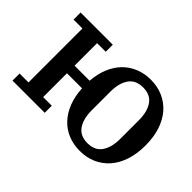

<svg xmlns="http://www.w3.org/2000/svg" viewBox="-97 -778 1037 1037"><g transform="rotate(45 421.0 -260.0)"><path d="M569 12Q520 12 479 -5Q438 -22 408 -54Q378 -86 360 -132Q342 -178 339 -236H224V-54H290V0H44V-54H112V-466H44V-520H290V-466H224V-294H339Q343 -349 361.5 -393.5Q380 -438 410 -468.5Q440 -499 480.5 -515.5Q521 -532 569 -532Q621 -532 663.5 -513Q706 -494 736.5 -459Q767 -424 783.5 -373.5Q800 -323 800 -260Q800 -197 783.5 -146.5Q767 -96 736.5 -61Q706 -26 663.5 -7Q621 12 569 12ZM569 -47Q625 -47 651.5 -85.5Q678 -124 678 -188V-332Q678 -396 651.5 -434.5Q625 -473 569 -473Q513 -473 486.5 -434.5Q460 -396 460 -332V-188Q460 -124 486.5 -85.5Q513 -47 569 -47Z"/></g></svg>

Font: IBM Plex Serif Medm
Style: Regular
Weight: 500
Designer: Mike Abbink, Paul van der Laan, Pieter van Rosmalen
Foundry: Bold Monday
Version: Version 3.001